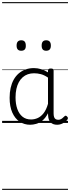

<svg xmlns="http://www.w3.org/2000/svg" viewBox="-20 -1163 663 1816"><path d="M265 17Q210 17 166 -12Q122 -41 96.5 -98Q71 -155 71 -238Q71 -288 80.5 -331Q90 -374 109 -408.5Q128 -443 156 -467.5Q184 -492 220.5 -505.5Q257 -519 301 -519Q335 -519 368 -509Q401 -499 434 -479V-495Q434 -506 440.5 -510.5Q447 -515 461 -515Q475 -515 481 -510.5Q487 -506 487 -496V-91Q487 -70 491.5 -56.5Q496 -43 506 -36.5Q516 -30 531 -30Q541 -30 550.5 -33.5Q560 -37 569.5 -44.5Q579 -52 590 -63Q595 -69 601.5 -68.5Q608 -68 614 -61Q621 -55 622 -48Q623 -41 619 -34Q608 -19 592 -7.5Q576 4 558 10.5Q540 17 522 17Q501 17 485.5 11.5Q470 6 458.5 -5.5Q447 -17 441.5 -33.5Q436 -50 435 -72Q435 -76 434.5 -81.5Q434 -87 434 -92Q411 -47 382 -23.5Q353 0 322.5 8.5Q292 17 265 17ZM127 -242Q127 -180 143.5 -133Q160 -86 192.5 -59.5Q225 -33 274 -33Q306 -33 336.5 -46.5Q367 -60 392.5 -92.5Q418 -125 434 -181V-429Q399 -453 367 -461.5Q335 -470 302 -470Q270 -470 243 -460.5Q216 -451 194.5 -432Q173 -413 158 -385.5Q143 -358 135 -322Q127 -286 127 -242ZM181 -683Q159 -683 148 -695Q137 -707 137 -732Q137 -757 148 -769.5Q159 -782 181 -782Q203 -782 213.5 -769.5Q224 -757 224 -732Q225 -707 214 -695Q203 -683 181 -683ZM417 -683Q395 -683 384.5 -695Q374 -707 374 -732Q374 -757 384.5 -769.5Q395 -782 417 -782Q439 -782 450 -769.5Q461 -757 461 -732Q461 -707 450 -695Q439 -683 417 -683ZM0 623H623V633H0ZM0 -20H623V0H0ZM0 -505H623V-500H0ZM0 -1143H623V-1133H0Z"/></svg>

Font: Playwrite CL Guides
Style: Regular
Weight: 400
Designer: Veronika Burian, José Scaglione
Foundry: TypeTogether
Version: Version 1.003